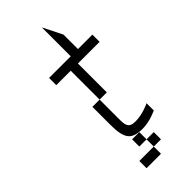

<svg xmlns="http://www.w3.org/2000/svg" viewBox="-270 -745 940 940"><g transform="rotate(-45 200.0 -275.0)"><path d="M250 0C300 0 350 -25 350 -25V-75C350 -75 300 -50 250 -50C200 -50 200 -75 200 -125V-250H150V-125C150 -25 175 0 250 0ZM100 -450H200V-250H250V-450H400V-500H300V-600L250 -700V-500H100ZM125 150H225V100H125ZM175 50H225V0H175ZM225 100H275V50H225Z"/></g></svg>

Font: LS-VG5000 Light Shifted
Style: Regular
Weight: 400
Designer: Justin Bihan, 2021
Foundry: Justin Bihan, 2021
Version: Version 1.000;Glyphs 3.1.2 (3151)